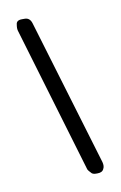

<svg xmlns="http://www.w3.org/2000/svg" viewBox="-62 -480 344 546"><g transform="rotate(-10 110.0 -206.5)"><path d="M171 28Q161 28 157 22Q151 16 149 12L23 -411Q21 -418 23 -429Q24 -441 40 -441H48Q63 -441 68 -424L195 -1Q198 11 194 18Q190 28 176 28Z"/></g></svg>

Font: Chathura
Style: ExtraBold
Weight: 800
Designer: Appaji Ambarisha Darbha
Foundry: Aditya Fonts
Version: Version 1.001 2016